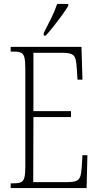

<svg xmlns="http://www.w3.org/2000/svg" viewBox="-20 -951 500 971"><path d="M34 0V-24H51Q75 -24 87 -30Q99 -36 103.5 -54Q108 -72 108 -108V-605Q108 -642 103.5 -660Q99 -678 87 -684Q75 -690 51 -690H34V-714H392L397 -548H372L369 -596Q367 -633 362 -652Q357 -671 341.5 -677.5Q326 -684 294 -684H149V-389H339V-359H149L148 -30H320Q351 -30 365.5 -36Q380 -42 385.5 -57.5Q391 -73 393 -102L397 -166H422L418 0ZM201 -784Q223 -827 240.5 -862Q258 -897 269 -931H325V-921Q315 -904 296 -877.5Q277 -851 254.5 -822.5Q232 -794 212 -771H201Z"/></svg>

Font: Noto Serif Tamil ExtraCondensed ExtraLight
Style: Italic
Weight: 200
Width: 2
Italic angle: -12°
Designer: Indian Type Foundry, Tom Grace, and the Monotype Design Team
Foundry: Monotype Imaging Inc.
Version: Version 2.003; ttfautohint (v1.8.4.7-5d5b)